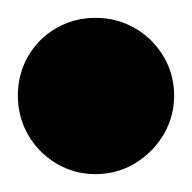

<svg xmlns="http://www.w3.org/2000/svg" viewBox="-57 -608 215 215"><g transform="rotate(90 50.5 -500.5)"><path d="M-37 -500Q-37 -476 -25.5 -456Q-14 -436 6 -424.5Q26 -413 50 -413Q74 -413 94 -424.5Q114 -436 126 -456Q138 -476 138 -500Q138 -524 126 -544Q114 -564 94 -576Q74 -588 50 -588Q26 -588 6 -576Q-14 -564 -25.5 -544Q-37 -524 -37 -500Z"/></g></svg>

Font: Linefont
Style: Bold
Weight: 700
Monospace: yes
Version: Version 3.002;gftools[0.9.33]